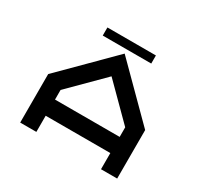

<svg xmlns="http://www.w3.org/2000/svg" viewBox="-171 -1065 1343 1286"><g transform="rotate(30 500.0 -422.0)"><path d="M875 0H750V-125H250V0H125V-375L500 -750L875 -375ZM687.5 -781.2H312.5V-843.8H687.5ZM750 -250V-324.2L500 -574.2L250 -324.2V-250Z"/></g></svg>

Font: Xanmono
Style: Regular
Weight: 400
Designer: GGBotNet
Foundry: GGBotNet
Version: 1.00